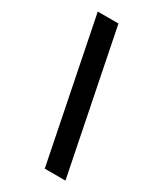

<svg xmlns="http://www.w3.org/2000/svg" viewBox="-235 -911 971 1141"><g transform="rotate(30 250.0 -340.0)"><path d="M276 143 82 -823H224L418 143Z"/></g></svg>

Font: Iosevka Curly Slab Heavy
Style: Italic
Weight: 900
Italic angle: -9°
Monospace: yes
Designer: Belleve Invis
Foundry: Belleve Invis
Version: Version 22.1.2; ttfautohint (v1.8.4)